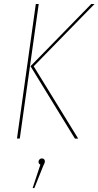

<svg xmlns="http://www.w3.org/2000/svg" viewBox="-20 -701 498 971"><path d="M65.9 -0.5 161.1 -680.7H175.8L80.1 -0.5ZM358.9 0 134.3 -366.2 441.4 -680.7H458L150.4 -365.7L375.5 0ZM191.9 100.1Q198.7 100.1 202.9 104.2Q207 108.4 207 115.2Q207 122.6 198.2 139.2L153.8 250H145L184.1 131.8Q174.8 127 174.8 117.7Q174.8 110.4 179.7 105.2Q184.6 100.1 191.9 100.1Z"/></svg>

Font: Fira Sans Compressed Hair
Style: Italic
Weight: 100
Width: 3
Italic angle: -8°
Designer: Carrois Corporate & Edenspiekermann AG
Foundry: Carrois Corporate GbR & Edenspiekermann AG
Version: Version 4.203;PS 004.203;hotconv 1.0.88;makeotf.lib2.5.64775